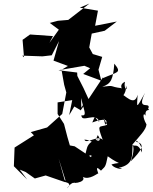

<svg xmlns="http://www.w3.org/2000/svg" viewBox="-20 -968 859 1080"><path d="M125 0 176 36 237 19 347 57 310 -76 349 48 324 33C293 63 408 45 356 92C399 29 430 81 365 48C374 74 469 59 446 27C483 47 530 5 532 8C538 14 505 -50 548 -8C569 -32 573 -20 586 -89C662 -33 667 -61 607 -43C628 -11 697 -16 648 -24C737 -43 721 -97 726 -153C741 -127 717 -62 715 -60C774 -119 801 -158 748 -170C734 -188 779 -166 779 -110C754 -169 737 -139 724 -154C767 -204 802 -239 804 -268C777 -316 788 -338 799 -317C793 -365 834 -340 813 -355C835 -404 742 -336 796 -446C741 -347 751 -365 754 -435C736 -363 682 -437 654 -444C665 -413 616 -450 640 -429C606 -383 698 -415 688 -488C703 -449 673 -468 683 -508C640 -488 679 -455 663 -472C590 -481 631 -490 555 -480C605 -496 616 -522 623 -610C667 -556 641 -565 558 -528L561 -536L478 -411L450 -472L415 -541L414 -560L309 -573L455 -598L487 -584L448 -552L550 -514L534 -576L555 -648L502 -664L482 -701L496 -779L569 -795L637 -847L515 -823L531 -908L429 -925L483 -948L364 -856L305 -851L260 -839L311 -801L258 -727L278 -765L149 -774L107 -744L115 -646L105 -655L219 -651L271 -657L312 -737L281 -627L362 -597L326 -575L341 -491L353 -448L330 -327L245 -251L153 -225L200 -177L171 -207L62 -138L58 -33L133 42L91 -14ZM398 -369 434 -348C465 -386 452 -399 431 -346C447 -354 429 -372 441 -428C429 -390 484 -308 438 -320C438 -272 520 -343 539 -282C510 -303 520 -330 499 -279C566 -304 593 -297 572 -266C552 -341 575 -273 583 -266C540 -249 522 -276 558 -181C533 -212 463 -153 455 -183C532 -175 493 -127 530 -208C568 -154 489 -185 541 -187C444 -167 480 -113 447 -77C449 -70 507 -114 492 -84L400 -145L373 -150L359 -198L340 -271L304 -327V-392L400 -407L404 -492L369 -320Z"/></svg>

Font: Hussar Lance
Style: Italic
Weight: 700
Foundry: Cannot Into Space Fonts, PlusOne Fonts
Version: Version 2.27